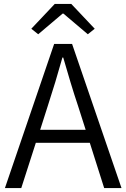

<svg xmlns="http://www.w3.org/2000/svg" viewBox="-20 -955 642 975"><path d="M174 -781 298 -886H302L426 -781L461 -809L342 -935H258L139 -809ZM5 0H88L162 -230H436L509 0H597L346 -732H255ZM184 -296 222 -415C249 -498 273 -577 297 -663H301C326 -577 349 -498 377 -415L415 -296Z"/></svg>

Font: Noto Sans CJK HK DemiLight
Style: Regular
Weight: 350
Designer: Ryoko NISHIZUKA 西塚涼子 (kana, bopomofo & ideographs); Paul D. Hunt (Latin, Greek & Cyrillic); Sandoll Communications 산돌커뮤니
Foundry: Adobe
Version: Version 2.004;hotconv 1.0.118;makeotfexe 2.5.65603